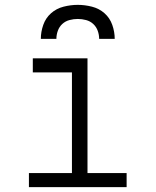

<svg xmlns="http://www.w3.org/2000/svg" viewBox="-20 -770 640 790"><path d="M99 0V-58H276V-472H115V-530H340V-58H501V0ZM148 -610Q148 -639 158 -667.5Q168 -696 190 -715.5Q212 -735 241.5 -742.5Q271 -750 300 -750Q329 -750 358.5 -742.5Q388 -735 410 -715.5Q432 -696 442 -667.5Q452 -639 452 -610H388Q388 -627 382 -643.5Q376 -660 363.5 -671.5Q351 -683 334 -687.5Q317 -692 300 -692Q283 -692 266 -687.5Q249 -683 236.5 -671.5Q224 -660 218 -643.5Q212 -627 212 -610Z"/></svg>

Font: Iosevka Curly Light Extended
Style: Regular
Weight: 300
Width: 7
Monospace: yes
Designer: Belleve Invis
Foundry: Belleve Invis
Version: Version 11.1.0; ttfautohint (v1.8.3)